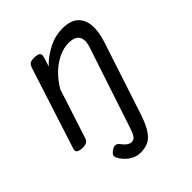

<svg xmlns="http://www.w3.org/2000/svg" viewBox="-212 -651 1037 1037"><g transform="rotate(-45 306.5 -132.0)"><path d="M408 109Q387 172 364.5 203.5Q342 235 317 245Q292 255 260 255Q231 255 203.5 238.5Q176 222 156 192Q146 177 145.5 165.5Q145 154 164 140Q179 129 191 129Q203 129 213 141Q230 163 242.5 171.5Q255 180 268 180Q288 180 299 159.5Q310 139 326 87L469 -344Q479 -375 475 -396.5Q471 -418 453.5 -429Q436 -440 405 -440Q377 -440 348.5 -430Q320 -420 292.5 -401Q265 -382 240.5 -355Q216 -328 196 -294L104 -11Q100 2 89.5 8.5Q79 15 56 15Q40 15 26 8Q12 1 19 -18L169 -483Q176 -503 185.5 -509Q195 -515 214 -515Q245 -515 253.5 -505.5Q262 -496 255 -476L239 -425Q260 -448 284 -465Q308 -482 333 -494.5Q358 -507 384 -513Q410 -519 436 -519Q496 -519 526.5 -491.5Q557 -464 561 -416.5Q565 -369 545 -308Z"/></g></svg>

Font: Playwrite RO
Style: Regular
Weight: 400
Designer: Veronika Burian, José Scaglione
Foundry: TypeTogether
Version: Version 1.002